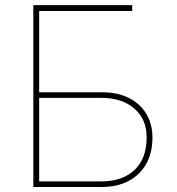

<svg xmlns="http://www.w3.org/2000/svg" viewBox="-20 -748 707 768"><path d="M113.3 0V-727.5H508.8V-704.1H136.7V-378.9H386.7Q448.2 -379.4 493.9 -356.9Q539.6 -334.5 564.7 -293.5Q589.8 -252.4 589.8 -197.3Q589.8 -136.7 564.9 -92.5Q540 -48.3 494.6 -24.2Q449.2 0 386.7 0ZM136.7 -22.5H386.7Q443.4 -22.9 483.6 -43.7Q523.9 -64.5 545.4 -104Q566.9 -143.6 566.4 -199.2Q566.9 -270.5 517.6 -313.5Q468.3 -356.4 386.7 -356.4H136.7Z"/></svg>

Font: Inter Tight Thin
Style: Regular
Weight: 250
Designer: Rasmus Andersson
Foundry: rsms
Version: Version 3.004